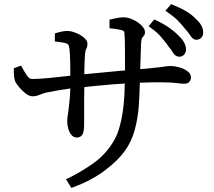

<svg xmlns="http://www.w3.org/2000/svg" viewBox="-20 -847 1040 931"><path d="M965 -691Q965 -689 965 -688Q965 -672 955 -663Q945 -654 931 -654H930Q914 -656 902 -676Q893 -690 877 -708Q861 -728 842.5 -747Q824 -766 792 -788L782 -795L810 -827Q855 -809 882.5 -792.5Q910 -776 928 -757Q948 -739 956.5 -723Q965 -707 965 -691ZM882 -606V-605Q881 -590 871.5 -581Q862 -572 850 -572Q830 -572 818 -593Q809 -608 793 -627V-628Q779 -647 760 -669Q741 -691 710 -713L701 -720L728 -753Q773 -732 800.5 -712.5Q828 -693 845 -675Q865 -656 873.5 -639.5Q882 -623 882 -606ZM389 -487Q405 -489 567 -504L586 -505V-604Q586 -659 583 -691Q582 -697 570 -701Q551 -706 511 -710V-752Q534 -757 549 -760Q564 -763 580 -763Q596 -763 615 -756Q653 -741 672 -717Q683 -704 683 -691Q683 -678 675 -671Q672 -667 668.5 -661.5Q665 -656 664 -636Q663 -616 660 -516V-512Q694 -514 716 -517Q746 -520 762 -522Q791 -527 808 -527Q825 -527 847.5 -521Q870 -515 886 -504Q906 -491 906 -472Q906 -459 898 -450Q890 -441 873 -441Q862 -441 847 -443Q808 -448 759 -448Q710 -448 660 -446H658Q657 -393 653 -334.5Q649 -276 633.5 -217.5Q618 -159 583 -112Q552 -69 489 -21Q426 27 335 61L326 64L300 22L311 17Q367 -10 426 -50.5Q485 -91 524 -151Q550 -190 562 -240Q584 -324 585 -442Q531 -439 449 -431Q418 -428 389 -425Q389 -397 388 -369V-246Q388 -214 382 -199Q373 -180 352 -180Q335 -180 324 -196Q315 -208 310.5 -225Q306 -242 306 -259Q306 -276 310 -297Q311 -307 315.5 -343Q320 -379 321 -418Q276 -412 208 -399Q190 -395 172.5 -387.5Q155 -380 138.5 -380Q122 -380 104.5 -393.5Q87 -407 73.5 -423.5Q60 -440 54 -451Q47 -467 47 -508V-516L82 -529Q98 -499 112 -479Q123 -464 135 -464Q170 -464 220 -469Q302 -478 321 -480V-492Q321 -601 314 -624Q312 -633 301 -637Q285 -642 246 -646V-685Q265 -691 280 -694Q295 -697 307.5 -697Q320 -697 336 -692Q372 -680 392 -660Q404 -648 404 -635Q404 -622 401 -615.5Q398 -609 395 -602Q392 -592 391 -563Q390 -534 389 -510Z"/></svg>

Font: Early Summer Mincho Screen
Style: Regular
Weight: 400
Designer: GuiWonder
Version: Version 1.002